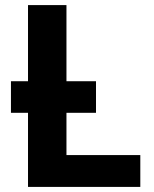

<svg xmlns="http://www.w3.org/2000/svg" viewBox="-20 -734 605 754"><path d="M23 -291V-415H357V-291ZM90 0V-714H241V-125H531V0Z"/></svg>

Font: Noto IKEA Arabic
Style: Bold
Weight: 700
Designer: Monotype Design Team
Foundry: Monotype Imaging Inc.
Version: Version 1.200